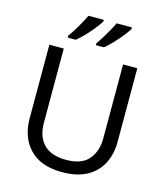

<svg xmlns="http://www.w3.org/2000/svg" viewBox="-135 -1047 1002 1160"><g transform="rotate(15 365.5 -467.0)"><path d="M640 -252Q640 -178 610 -118.5Q580 -59 518.5 -24.5Q457 10 362 10Q229 10 159.5 -62.5Q90 -135 90 -254V-714H180V-251Q180 -164 226.5 -116Q273 -68 367 -68Q464 -68 507.5 -119.5Q551 -171 551 -252V-714H640ZM545 -934Q535 -917 512 -888Q489 -859 462 -830.5Q435 -802 412 -784H362V-796Q376 -815 392 -841Q408 -867 423.5 -894.5Q439 -922 449 -944H545ZM369 -934Q359 -917 336 -888Q313 -859 286 -830.5Q259 -802 236 -784H186V-796Q207 -825 232 -867.5Q257 -910 273 -944H369Z"/></g></svg>

Font: Noto Sans Pau Cin Hau
Style: Regular
Weight: 400
Designer: Monotype Design Team
Foundry: Monotype Imaging Inc.
Version: Version 2.002; ttfautohint (v1.8.4.7-5d5b)